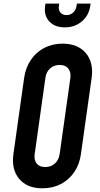

<svg xmlns="http://www.w3.org/2000/svg" viewBox="-20 -1002 539 1038"><path d="M209 16Q126.5 16 83.8 -35Q41 -86 52.5 -169L110.5 -581Q118.5 -636.5 146.8 -678.2Q175 -720 219.2 -743Q263.5 -766 318 -766Q400.5 -766 443.8 -715.2Q487 -664.5 475.5 -581L417.5 -169Q410 -113.5 381.5 -71.8Q353 -30 308.8 -7Q264.5 16 209 16ZM224.5 -99Q255.5 -99 276.8 -118.2Q298 -137.5 302.5 -169L360.5 -581Q364.5 -612.5 349 -631.8Q333.5 -651 302.5 -651Q271.5 -651 250.5 -631.8Q229.5 -612.5 225.5 -581L167.5 -169Q163 -137.5 178 -118.2Q193 -99 224.5 -99ZM330.5 -854Q276.5 -854 246.5 -886Q216.5 -918 224 -970.5L226 -982.5H300L298.5 -970.5Q295 -947.5 306.8 -934Q318.5 -920.5 340 -920.5Q360.5 -920.5 375.5 -934Q390.5 -947.5 394 -970.5L395.5 -982.5H470L468 -970.5Q460.5 -918 422.2 -886Q384 -854 330.5 -854Z"/></svg>

Font: Mohave Light SemiBold
Style: Italic
Weight: 600
Italic angle: -8°
Version: Version 2.003